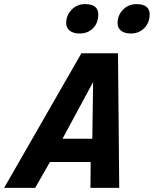

<svg xmlns="http://www.w3.org/2000/svg" viewBox="-60 -914 748 934"><path d="M183 -126 111 0H-40L336 -655H514L520 0H380L381 -126ZM393 -515 244 -239H389ZM418 -844Q418 -802 392.5 -776.5Q367 -751 327 -751Q297 -751 279.5 -764.5Q262 -778 262 -802Q262 -840 288.5 -867Q315 -894 354 -894Q386 -894 402 -881.5Q418 -869 418 -844ZM668 -844Q668 -804 642 -777.5Q616 -751 577 -751Q546 -751 529 -764.5Q512 -778 512 -802Q512 -840 538.5 -867Q565 -894 604 -894Q636 -894 652 -881.5Q668 -869 668 -844Z"/></svg>

Font: Intel One Mono
Style: Bold Italic
Weight: 700
Italic angle: -16°
Monospace: yes
Designer: Fred Shallcrass
Foundry: Frere-Jones Type LLC
Version: Version 1.400;hotconv 1.1.0;makeotfexe 2.6.0;FJTRelease1.4